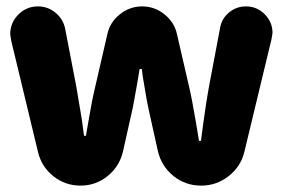

<svg xmlns="http://www.w3.org/2000/svg" viewBox="-20 -573 884 601"><path d="M99 -97 15 -446Q12 -464 12 -466Q12 -502 37.5 -527.5Q63 -553 99 -553Q130 -553 154 -533Q178 -513 184 -483L219 -301Q225 -266 236 -200L243 -148H249L258 -200Q267 -255 278 -301L316 -466Q324 -503 355 -528Q386 -553 425 -553Q464 -553 495 -528Q526 -503 534 -466L572 -301Q580 -268 593 -192L603 -132H609L617 -192Q627 -264 634 -301L669 -486Q674 -515 697 -534Q720 -553 750 -553Q784 -553 808.5 -528.5Q833 -504 833 -470Q833 -469 830 -451L745 -98Q734 -52 696 -22Q658 8 610 8Q560 8 522.5 -22.5Q485 -53 474 -101L445 -232Q440 -253 430 -315Q426 -336 424 -357H417L410 -315Q400 -257 395 -233L365 -99Q354 -52 317 -22Q280 8 232 8Q184 8 147 -21.5Q110 -51 99 -97Z"/></svg>

Font: Jellee Roman
Style: Regular
Weight: 400
Designer: Alfredo Marco Pradil
Foundry: Alfredo Marco Pradil
Version: Version 1.016;PS 001.016;hotconv 1.0.88;makeotf.lib2.5.64775